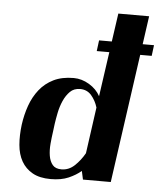

<svg xmlns="http://www.w3.org/2000/svg" viewBox="-53 -776 700 832"><g transform="rotate(5 297.0 -360.0)"><path d="M53 -214Q59 -258 73 -297.5Q87 -337 111.5 -368Q136 -399 172.5 -417Q209 -435 260 -435Q295 -435 327.5 -415.5Q360 -396 376 -366L428 -730H562L459 0H338L330 -37Q308 -18 276 -4Q244 10 198 10Q150 10 119 -7.5Q88 -25 71 -55Q54 -85 50.5 -126Q47 -167 53 -214ZM195 -230 191 -198Q187 -171 184.5 -142.5Q182 -114 186 -90Q190 -66 202.5 -51Q215 -36 241 -36Q273 -36 298 -59.5Q323 -83 341 -115L369 -316Q360 -346 341 -368Q322 -390 292 -390Q265 -390 248 -373Q231 -356 220 -331Q209 -306 203.5 -278.5Q198 -251 195 -230ZM349 -560 355 -607H594L588 -560Z"/></g></svg>

Font: Gamine
Style: Bold Italic
Weight: 700
Designer: Tapiwanashe Sebastian Garikayi
Version: Version 1.000